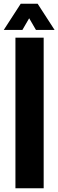

<svg xmlns="http://www.w3.org/2000/svg" viewBox="-32 -1000 310 1020"><path d="M50 0V-800H200V0ZM-12 -841 78 -980H168L258 -841H159L123 -903L87 -841Z"/></svg>

Font: Big Shoulders Stencil Text Thin Black
Style: Regular
Weight: 900
Version: Version 2.001